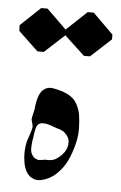

<svg xmlns="http://www.w3.org/2000/svg" viewBox="-69 -608 405 645"><g transform="rotate(5 133.5 -285.5)"><path d="M70.3 -185.5Q64.9 -182.1 62 -174.3Q59.1 -166.5 57.4 -153.6Q55.7 -140.6 55.2 -138.7Q53.7 -128.4 52.7 -122.6Q51.8 -116.7 51.5 -106Q51.3 -95.2 53.2 -88.6Q55.2 -82 60.5 -75.4Q65.9 -68.8 74.7 -66.4Q78.1 -64 88.4 -65.9Q98.6 -67.9 102.1 -67.9Q125 -66.4 136.2 -73.2Q152.8 -83 163.8 -98.1Q174.8 -113.3 174.8 -131.6Q174.8 -149.9 159.2 -163.6Q155.8 -167 151.4 -169.4Q147 -171.9 143.8 -172.9Q140.6 -173.8 134.5 -175.8Q128.4 -177.7 125.5 -178.7Q124.5 -179.2 118.9 -181.2Q113.3 -183.1 110.6 -184.1Q107.9 -185.1 102.8 -186.5Q97.7 -188 94 -188.5Q90.3 -189 85.7 -189.2Q81.1 -189.5 77.4 -188.5Q73.7 -187.5 70.3 -185.5ZM85 -307.1Q87.4 -308.1 90.3 -308.8Q93.3 -309.6 95.5 -309.8Q97.7 -310.1 101.3 -309.8Q105 -309.6 106.4 -309.3Q107.9 -309.1 112.1 -308.3Q116.2 -307.6 117.2 -307.4Q118.2 -307.1 122.8 -305.9Q127.4 -304.7 127.9 -304.7Q159.7 -296.9 176.8 -280.3Q193.8 -263.7 201.2 -232.4Q205.1 -209 205.6 -182.6Q206.1 -156.2 198.7 -127.7Q191.4 -99.1 180.2 -74.7Q168.9 -50.3 150.1 -30.8Q131.3 -11.2 108.4 -2.9Q85.4 5.9 70.1 0.5Q54.7 -4.9 45.7 -18.6Q36.6 -32.2 33.2 -51.8Q29.8 -71.3 30.5 -90.3Q31.2 -109.4 35.6 -126Q36.6 -129.9 43 -147.7Q49.3 -165.5 49.8 -174.8Q49.8 -179.2 47.4 -187Q44.9 -194.8 44.4 -198.2Q44.4 -204.6 47.4 -215.6Q50.3 -226.6 50.8 -230.5Q51.3 -231.4 52 -238.8Q52.7 -246.1 53 -248Q53.2 -250 54.4 -256.8Q55.7 -263.7 56.4 -266.1Q57.1 -268.6 58.8 -274.4Q60.5 -280.3 62 -283Q63.5 -285.6 65.9 -290.3Q68.4 -294.9 71 -297.4Q73.7 -299.8 77.4 -302.7Q81.1 -305.7 85 -307.1ZM200.7 -574.2H221.2L290 -506.3V-490.2L221.2 -426.8H200.7L133.3 -489.7H132.3L65.4 -428.2H43.9L-22.5 -491.2L-23.4 -510.7L43.9 -574.2H65.4L132.3 -508.8V-509.8Z"/></g></svg>

Font: Dehalvi Khush Khat
Style: Regular
Weight: 400
Version: Version 002.500